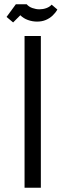

<svg xmlns="http://www.w3.org/2000/svg" viewBox="-20 -887 309 907"><path d="M96 0V-717H173V0ZM42 -781 11 -807 55 -867H106Q116 -855 133 -849Q150 -843 166 -843Q183 -843 198.5 -848.5Q214 -854 224 -865L251 -842Q242 -826 228 -813Q214 -800 196 -792.5Q178 -785 155 -785Q133 -785 112 -792.5Q91 -800 76 -815Z"/></svg>

Font: Cairo Play
Style: Regular
Weight: 400
Designer: Mohamed Gaber, Accademia di Belle Arti di Urbino
Foundry: Kief Type Foundry, Accademia di Belle Arti di Urbino
Version: Version 3.119